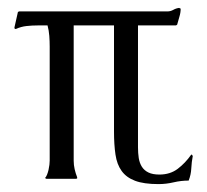

<svg xmlns="http://www.w3.org/2000/svg" viewBox="-20 -448 519 481"><path d="M325.7 -384.3V-79.1Q325.7 -64.5 327.6 -52Q329.6 -39.6 335.4 -30.3Q341.3 -21 351.8 -15.9Q362.3 -10.7 379.4 -10.7Q406.2 -10.7 425.3 -25.1Q444.3 -39.6 459 -60.5H460.9L462.9 -57.1Q460 -42 459.2 -26.1Q458.5 -10.3 452.6 4.4Q433.6 4.4 414.8 8.8Q396 13.2 377 13.2Q340.3 13.2 318.4 4.9Q296.4 -3.4 284.7 -19.8Q272.9 -36.1 269.3 -60.8Q265.6 -85.4 265.6 -118.7V-384.3H164.6V-45.4Q164.6 -34.7 167 -24.2Q169.4 -13.7 173.3 -3.9V-1Q172.9 -1 171.9 -0.5Q170.9 0 170.4 0H96.2L92.8 -2Q95.7 -4.9 97.9 -10.5Q100.1 -16.1 101.6 -22.5Q103 -28.8 103.8 -35.2Q104.5 -41.5 104.5 -45.4V-331.5Q104.5 -344.7 103.5 -358.2Q102.5 -371.6 99.1 -384.3H74.7Q60.5 -384.3 46.6 -382.8Q32.7 -381.3 20 -375.5H17.1L16.1 -378.9L24.9 -418L27.8 -419.4H399.4Q407.2 -419.4 414.1 -423.3Q420.9 -427.2 428.7 -428.2L432.6 -426.3Q432.6 -416 429.4 -406Q426.3 -396 423.8 -386.2L420.9 -384.3Z"/></svg>

Font: CAT Linz
Style: Regular
Weight: 400
Designer: Peter Wiegel
Foundry: Peter Wiegel
Version: Version 1.08